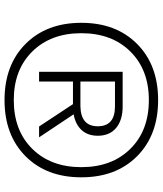

<svg xmlns="http://www.w3.org/2000/svg" viewBox="45 -755 720 850"><g transform="rotate(90 405.0 -330.0)"><path d="M174.5 -577Q268 -670 423 -670Q578 -670 671.5 -577Q765 -484 765 -330Q765 -176 671.5 -83Q578 10 423 10Q268 10 174.5 -83Q81 -176 81 -330Q81 -484 174.5 -577ZM423 -31Q558 -31 639 -113Q720 -195 720 -330Q720 -465 639 -547Q558 -629 423 -629Q289 -629 208 -547Q127 -465 127 -330Q127 -195 208 -113Q289 -31 423 -31ZM581 -403Q581 -359 556 -331.5Q531 -304 486 -296L588 -143H540L441 -293H341V-143H298V-513H451Q512 -513 546.5 -484Q581 -455 581 -403ZM341 -479V-326H451Q539 -328 539 -403Q539 -479 451 -479Z"/></g></svg>

Font: Elaine Sans Light
Style: Italic
Weight: 300
Italic angle: -13°
Designer: Wei Huang
Foundry: Wei Huang
Version: Version 2.001;December 24, 2019;FontCreator 12.0.0.2547 64-b